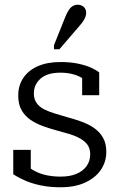

<svg xmlns="http://www.w3.org/2000/svg" viewBox="-20 -781 504 811"><path d="M361 -130Q361 -154 349.5 -169.5Q338 -185 318.5 -196Q299 -207 274.5 -214.5Q250 -222 223 -229Q193 -237 163.5 -247.5Q134 -258 110 -274Q86 -290 71.5 -315Q57 -340 57 -377Q57 -420 78.5 -452Q100 -484 140 -501.5Q180 -519 235 -519Q278 -519 310.5 -512Q343 -505 365 -495Q387 -485 399 -475V-379H327V-467Q335 -466 340.5 -462.5Q346 -459 350 -453.5Q354 -448 355 -440.5Q356 -433 354 -426Q343 -442 325 -452.5Q307 -463 284.5 -468.5Q262 -474 235 -474Q180 -474 151.5 -449Q123 -424 123 -386Q123 -362 135 -345.5Q147 -329 167 -319Q187 -309 212 -301.5Q237 -294 264 -286Q294 -278 323.5 -267.5Q353 -257 376.5 -241Q400 -225 414.5 -200.5Q429 -176 429 -140Q429 -97 406 -63.5Q383 -30 340 -10Q297 10 236 10Q191 10 154 2.5Q117 -5 88 -17.5Q59 -30 36 -45V-148H110V-31Q99 -39 92.5 -46.5Q86 -54 83.5 -61Q81 -68 81 -75.5Q81 -83 84 -91Q102 -72 125 -59.5Q148 -47 176 -41Q204 -35 236 -35Q275 -35 302.5 -46.5Q330 -58 345.5 -79Q361 -100 361 -130ZM256 -710Q263 -727 270.5 -738.5Q278 -750 287.5 -755.5Q297 -761 308 -761Q324 -761 334 -751.5Q344 -742 344 -727Q344 -718 340.5 -709Q337 -700 330.5 -690.5Q324 -681 316 -672L231 -573H208V-590Z"/></svg>

Font: Roboto Serif 36pt Light
Style: Regular
Weight: 300
Designer: Greg Gazdowicz
Foundry: Commercial Type
Version: Version 1.008